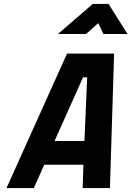

<svg xmlns="http://www.w3.org/2000/svg" viewBox="-20 -951 665 971"><path d="M273 -779 449 -931H529L625 -779H503L477 -834L415 -779ZM13 0 319 -680H557L536 0H398L402 -118H204L151 0ZM400 -560 256 -238H407L421 -560Z"/></svg>

Font: Titillium Web
Style: Bold Italic
Weight: 700
Italic angle: -13°
Version: Version 1.001;PS 57.000;hotconv 1.0.70;makeotf.lib2.5.55311